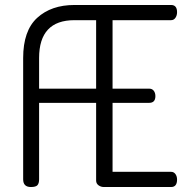

<svg xmlns="http://www.w3.org/2000/svg" viewBox="-20 -751 755 771"><path d="M73 -31V-518Q73 -628 129.5 -679.5Q186 -731 279 -731H667Q691 -731 691 -702Q691 -689 684.5 -679.5Q678 -670 667 -670H432V-395H579Q591 -395 597.5 -386.5Q604 -378 604 -365Q604 -338 579 -338H432V-61H667Q678 -61 684.5 -52Q691 -43 691 -30Q691 0 667 0H397Q385 0 375.5 -7Q366 -14 366 -26V-338H137V-31Q137 -15 130.5 -7.5Q124 0 104 0Q73 0 73 -31ZM137 -395H366V-670H279Q137 -670 137 -518Z"/></svg>

Font: Terminal Dosis
Style: Regular
Weight: 400
Designer: Edgar Tolentino, Pablo Impallari, Igino Marini
Foundry: Edgar Tolentino, Pablo Impallari, Igino Marini
Version: Version 1.007